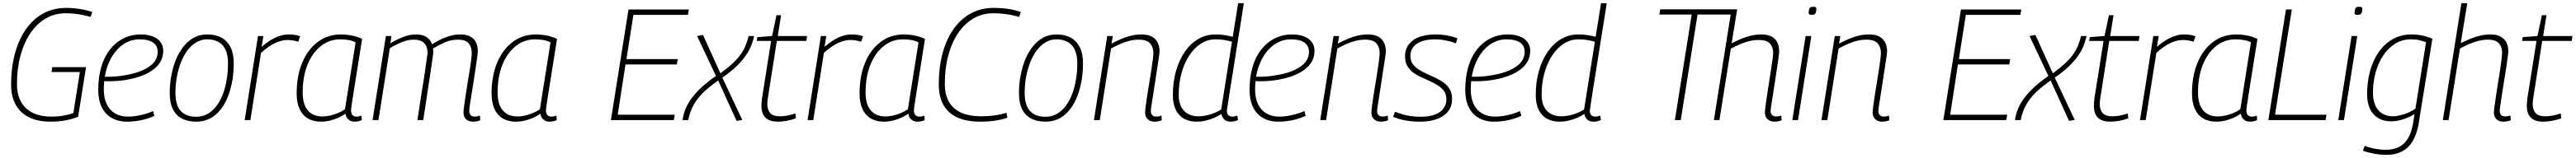

<svg xmlns="http://www.w3.org/2000/svg" viewBox="-20 -760 16253 1000"><path d="M299 10Q243 10 197.5 -4Q152 -18 119 -47Q86 -76 68 -120.5Q50 -165 50 -224Q50 -311 65.5 -385Q81 -459 110.5 -519Q140 -579 182.5 -622Q225 -665 279 -687.5Q333 -710 396 -710Q442 -710 485 -703Q528 -696 563 -684L551 -653Q523 -661 498 -666Q473 -671 448 -673.5Q423 -676 394 -676Q325 -676 268.5 -643Q212 -610 171.5 -549.5Q131 -489 109 -407Q87 -325 87 -228Q87 -174 103 -135.5Q119 -97 148 -71.5Q177 -46 217 -34Q257 -22 304 -22Q346 -22 382 -28.5Q418 -35 443 -45L484 -304H305L310 -335H523L473 -21Q443 -8 398 1Q353 10 299 10Z M631 -275Q664 -273 701.5 -275.5Q739 -278 775 -285Q868 -301 921.5 -338.5Q975 -376 975 -432Q975 -471 945.5 -491Q916 -511 862 -511Q797 -511 746 -470.5Q695 -430 665 -358.5Q635 -287 635 -193Q635 -140 653 -101.5Q671 -63 705.5 -42.5Q740 -22 787 -22Q813 -22 839 -26Q865 -30 892 -37.5Q919 -45 946 -57L954 -27Q916 -9 871 0.5Q826 10 783 10Q725 10 684 -14Q643 -38 621.5 -83Q600 -128 600 -190Q600 -270 618.5 -334.5Q637 -399 672.5 -445Q708 -491 758 -516.5Q808 -542 868 -542Q912 -542 944 -529.5Q976 -517 993 -493.5Q1010 -470 1010 -438Q1010 -368 949 -321Q888 -274 779 -255Q740 -248 700.5 -246.5Q661 -245 627 -247Z M1219 10Q1165 10 1127.5 -10Q1090 -30 1070.5 -69.5Q1051 -109 1051 -170Q1051 -220 1058.5 -266Q1066 -312 1079.5 -353.5Q1093 -395 1113.5 -429.5Q1134 -464 1160 -489.5Q1186 -515 1218 -528.5Q1250 -542 1288 -542Q1341 -542 1378 -521.5Q1415 -501 1435 -460.5Q1455 -420 1455 -360Q1455 -310 1448 -263Q1441 -216 1427.5 -174.5Q1414 -133 1394 -99Q1374 -65 1348 -40.5Q1322 -16 1289.5 -3Q1257 10 1219 10ZM1219 -21Q1251 -21 1278.5 -33.5Q1306 -46 1328 -68.5Q1350 -91 1367 -122Q1384 -153 1395.5 -191Q1407 -229 1413 -271Q1419 -313 1419 -358Q1419 -435 1385 -473Q1351 -511 1287 -511Q1257 -511 1230 -498Q1203 -485 1180.5 -461.5Q1158 -438 1141 -406.5Q1124 -375 1112 -337.5Q1100 -300 1093.5 -258Q1087 -216 1087 -173Q1087 -94 1120.5 -57.5Q1154 -21 1219 -21Z M1642 -532 1631 -464Q1663 -491 1691.5 -508Q1720 -525 1747.5 -533.5Q1775 -542 1801 -542Q1823 -542 1842 -539Q1861 -536 1874 -530L1862 -496Q1847 -501 1829 -504Q1811 -507 1794 -507Q1758 -507 1716.5 -488Q1675 -469 1627 -425L1560 0H1524L1608 -532Z M2217 10Q2202 10 2190 4Q2178 -2 2170 -13.5Q2162 -25 2160 -41Q2140 -26 2114 -14.5Q2088 -3 2060.5 3.5Q2033 10 2005 10Q1957 10 1922.5 -10.5Q1888 -31 1870 -71Q1852 -111 1852 -168Q1852 -279 1887 -363Q1922 -447 1985 -494.5Q2048 -542 2132 -542Q2150 -542 2168 -540Q2186 -538 2203 -534.5Q2220 -531 2236 -525.5Q2252 -520 2265 -514Q2249 -412 2237 -337.5Q2225 -263 2217 -211.5Q2209 -160 2204 -128.5Q2199 -97 2197 -81.5Q2195 -66 2195 -64Q2195 -43 2203.5 -32.5Q2212 -22 2229 -22Q2238 -22 2245.5 -23.5Q2253 -25 2261 -28L2263 0Q2253 5 2241 7.5Q2229 10 2217 10ZM2157 -69 2224 -492Q2205 -502 2180.5 -506.5Q2156 -511 2126 -511Q2058 -511 2004.5 -468.5Q1951 -426 1920.5 -350.5Q1890 -275 1890 -174Q1890 -100 1922.5 -61.5Q1955 -23 2015 -23Q2039 -23 2064.5 -29Q2090 -35 2114 -45Q2138 -55 2157 -69Z M2965 10Q2948 10 2934 3.5Q2920 -3 2912.5 -16.5Q2905 -30 2905 -49Q2905 -59 2908.5 -87.5Q2912 -116 2918 -154Q2924 -192 2930.5 -234Q2937 -276 2943.5 -314.5Q2950 -353 2953.5 -382.5Q2957 -412 2957 -424Q2957 -462 2937.5 -485.5Q2918 -509 2869 -509Q2827 -509 2788.5 -492.5Q2750 -476 2712 -453Q2713 -447 2713.5 -440.5Q2714 -434 2714 -428Q2714 -421 2711 -401Q2708 -381 2704 -352Q2700 -323 2694.5 -287.5Q2689 -252 2683 -213.5Q2677 -175 2671.5 -136.5Q2666 -98 2660.5 -63Q2655 -28 2651 0H2614Q2619 -29 2624 -64.5Q2629 -100 2635 -139Q2641 -178 2647.5 -216Q2654 -254 2659 -289Q2664 -324 2668 -353Q2672 -382 2675 -400.5Q2678 -419 2678 -424Q2678 -448 2670 -467Q2662 -486 2643.5 -497.5Q2625 -509 2591 -509Q2555 -509 2517.5 -494Q2480 -479 2440 -455L2368 0H2331L2415 -532H2450L2443 -486Q2484 -510 2524 -526Q2564 -542 2606 -542Q2647 -542 2672 -525Q2697 -508 2707 -480Q2736 -499 2765 -512.5Q2794 -526 2823.5 -534Q2853 -542 2883 -542Q2922 -542 2947 -529Q2972 -516 2983.5 -492Q2995 -468 2995 -436Q2995 -425 2991 -395.5Q2987 -366 2981 -326.5Q2975 -287 2968.5 -244.5Q2962 -202 2955.5 -163Q2949 -124 2945 -96Q2941 -68 2941 -59Q2941 -41 2950 -31.5Q2959 -22 2976 -22Q2984 -22 2992 -23.5Q3000 -25 3008 -29L3011 1Q2999 6 2987 8Q2975 10 2965 10Z M3447 10Q3432 10 3420 4Q3408 -2 3400 -13.5Q3392 -25 3390 -41Q3370 -26 3344 -14.5Q3318 -3 3290.5 3.5Q3263 10 3235 10Q3187 10 3152.5 -10.5Q3118 -31 3100 -71Q3082 -111 3082 -168Q3082 -279 3117 -363Q3152 -447 3215 -494.5Q3278 -542 3362 -542Q3380 -542 3398 -540Q3416 -538 3433 -534.5Q3450 -531 3466 -525.5Q3482 -520 3495 -514Q3479 -412 3467 -337.5Q3455 -263 3447 -211.5Q3439 -160 3434 -128.5Q3429 -97 3427 -81.5Q3425 -66 3425 -64Q3425 -43 3433.5 -32.5Q3442 -22 3459 -22Q3468 -22 3475.5 -23.5Q3483 -25 3491 -28L3493 0Q3483 5 3471 7.5Q3459 10 3447 10ZM3387 -69 3454 -492Q3435 -502 3410.5 -506.5Q3386 -511 3356 -511Q3288 -511 3234.5 -468.5Q3181 -426 3150.5 -350.5Q3120 -275 3120 -174Q3120 -100 3152.5 -61.5Q3185 -23 3245 -23Q3269 -23 3294.5 -29Q3320 -35 3344 -45Q3368 -55 3387 -69Z M3835 0 3946 -700H4327L4321 -666H3977L3933 -386H4257L4251 -352H3927L3878 -34H4238L4232 0Z M4704 -532H4739Q4733 -504 4721 -473Q4709 -442 4686.5 -409Q4664 -376 4628 -341Q4592 -306 4538 -269L4664 -1L4628 5L4512 -251Q4475 -224 4446.5 -200.5Q4418 -177 4397.5 -153Q4377 -129 4362.5 -105.5Q4348 -82 4338.5 -56Q4329 -30 4323 0H4287Q4292 -37 4306.5 -72Q4321 -107 4346.5 -141Q4372 -175 4409.5 -209.5Q4447 -244 4498 -279L4379 -532L4416 -539L4526 -296Q4575 -332 4607 -362.5Q4639 -393 4657.5 -421Q4676 -449 4686.5 -476Q4697 -503 4704 -532Z M4999 -42 5002 -11Q4971 0 4942 5Q4913 10 4889 10Q4854 10 4831 -1Q4808 -12 4796.5 -34Q4785 -56 4785 -89Q4785 -100 4786 -114Q4787 -128 4789 -142L4846 -501H4755L4759 -525L4852 -532L4880 -664H4909L4888 -532H5073L5068 -501H4882L4826 -143Q4824 -132 4823 -121.5Q4822 -111 4822 -102Q4822 -65 4840 -44.5Q4858 -24 4903 -24Q4927 -24 4951 -29Q4975 -34 4999 -42Z M5194 -532 5183 -464Q5215 -491 5243.5 -508Q5272 -525 5299.5 -533.5Q5327 -542 5353 -542Q5375 -542 5394 -539Q5413 -536 5426 -530L5414 -496Q5399 -501 5381 -504Q5363 -507 5346 -507Q5310 -507 5268.5 -488Q5227 -469 5179 -425L5112 0H5076L5160 -532Z M5769 10Q5754 10 5742 4Q5730 -2 5722 -13.5Q5714 -25 5712 -41Q5692 -26 5666 -14.5Q5640 -3 5612.5 3.5Q5585 10 5557 10Q5509 10 5474.5 -10.5Q5440 -31 5422 -71Q5404 -111 5404 -168Q5404 -279 5439 -363Q5474 -447 5537 -494.5Q5600 -542 5684 -542Q5702 -542 5720 -540Q5738 -538 5755 -534.5Q5772 -531 5788 -525.5Q5804 -520 5817 -514Q5801 -412 5789 -337.5Q5777 -263 5769 -211.5Q5761 -160 5756 -128.5Q5751 -97 5749 -81.5Q5747 -66 5747 -64Q5747 -43 5755.5 -32.5Q5764 -22 5781 -22Q5790 -22 5797.5 -23.5Q5805 -25 5813 -28L5815 0Q5805 5 5793 7.5Q5781 10 5769 10ZM5709 -69 5776 -492Q5757 -502 5732.5 -506.5Q5708 -511 5678 -511Q5610 -511 5556.5 -468.5Q5503 -426 5472.5 -350.5Q5442 -275 5442 -174Q5442 -100 5474.5 -61.5Q5507 -23 5567 -23Q5591 -23 5616.5 -29Q5642 -35 5666 -45Q5690 -55 5709 -69Z M6166 10Q6081 10 6022.5 -16Q5964 -42 5934 -94.5Q5904 -147 5904 -226Q5904 -334 5928 -423Q5952 -512 5997 -576Q6042 -640 6106 -675Q6170 -710 6250 -710Q6281 -710 6309.5 -707.5Q6338 -705 6366 -699.5Q6394 -694 6422 -684L6411 -653Q6383 -661 6356.5 -666Q6330 -671 6303.5 -673.5Q6277 -676 6248 -676Q6178 -676 6121.5 -642.5Q6065 -609 6025 -549Q5985 -489 5963.5 -407.5Q5942 -326 5942 -229Q5942 -160 5968.5 -114.5Q5995 -69 6046.5 -46.5Q6098 -24 6171 -24Q6218 -24 6258.5 -30Q6299 -36 6331 -46L6337 -15Q6303 -3 6260 3.5Q6217 10 6166 10Z M6578 10Q6524 10 6486.5 -10Q6449 -30 6429.5 -69.5Q6410 -109 6410 -170Q6410 -220 6417.5 -266Q6425 -312 6438.5 -353.5Q6452 -395 6472.5 -429.5Q6493 -464 6519 -489.5Q6545 -515 6577 -528.5Q6609 -542 6647 -542Q6700 -542 6737 -521.5Q6774 -501 6794 -460.5Q6814 -420 6814 -360Q6814 -310 6807 -263Q6800 -216 6786.5 -174.5Q6773 -133 6753 -99Q6733 -65 6707 -40.5Q6681 -16 6648.5 -3Q6616 10 6578 10ZM6578 -21Q6610 -21 6637.5 -33.5Q6665 -46 6687 -68.5Q6709 -91 6726 -122Q6743 -153 6754.5 -191Q6766 -229 6772 -271Q6778 -313 6778 -358Q6778 -435 6744 -473Q6710 -511 6646 -511Q6616 -511 6589 -498Q6562 -485 6539.5 -461.5Q6517 -438 6500 -406.5Q6483 -375 6471 -337.5Q6459 -300 6452.5 -258Q6446 -216 6446 -173Q6446 -94 6479.5 -57.5Q6513 -21 6578 -21Z M6967 -532H7002L6994 -484Q7026 -501 7056.5 -514Q7087 -527 7118.5 -534.5Q7150 -542 7183 -542Q7241 -542 7269 -513Q7297 -484 7297 -435Q7297 -424 7292.5 -395Q7288 -366 7282 -326.5Q7276 -287 7269.5 -244Q7263 -201 7257 -162.5Q7251 -124 7246.5 -96Q7242 -68 7242 -59Q7242 -41 7251 -31.5Q7260 -22 7277 -22Q7284 -22 7292 -23.5Q7300 -25 7309 -29L7311 1Q7300 6 7288 8Q7276 10 7265 10Q7248 10 7234.5 3Q7221 -4 7213.5 -17Q7206 -30 7206 -48Q7206 -59 7209.5 -87.5Q7213 -116 7219 -154.5Q7225 -193 7232 -234.5Q7239 -276 7245 -315Q7251 -354 7254.5 -383Q7258 -412 7258 -424Q7258 -462 7237.5 -485.5Q7217 -509 7167 -509Q7137 -509 7108 -502Q7079 -495 7050.5 -482.5Q7022 -470 6991 -453L6920 0H6883Z M7747 10Q7730 10 7718 4.5Q7706 -1 7698 -12.5Q7690 -24 7687 -39Q7669 -26 7642.5 -14.5Q7616 -3 7587.5 3.5Q7559 10 7531 10Q7486 10 7452 -8.5Q7418 -27 7399.5 -65Q7381 -103 7381 -158Q7381 -241 7401 -311Q7421 -381 7457 -433Q7493 -485 7542 -513.5Q7591 -542 7650 -542Q7684 -542 7710 -537.5Q7736 -533 7759 -527L7793 -740H7829Q7819 -674 7808.5 -609.5Q7798 -545 7788.5 -485Q7779 -425 7770.5 -371Q7762 -317 7754.5 -270.5Q7747 -224 7741 -186Q7735 -148 7731 -120.5Q7727 -93 7724.5 -77.5Q7722 -62 7722 -61Q7722 -41 7731 -31.5Q7740 -22 7756 -22Q7765 -22 7773 -24Q7781 -26 7788 -28L7792 0Q7780 5 7768.5 7.5Q7757 10 7747 10ZM7541 -24Q7579 -24 7617.5 -36Q7656 -48 7686 -67L7754 -496Q7733 -502 7708 -506.5Q7683 -511 7650 -511Q7600 -511 7557.5 -483.5Q7515 -456 7483.5 -407Q7452 -358 7435 -295Q7418 -232 7418 -160Q7418 -116 7433 -85.5Q7448 -55 7476 -39.5Q7504 -24 7541 -24Z M7896 -275Q7929 -273 7966.5 -275.5Q8004 -278 8040 -285Q8133 -301 8186.5 -338.5Q8240 -376 8240 -432Q8240 -471 8210.5 -491Q8181 -511 8127 -511Q8062 -511 8011 -470.5Q7960 -430 7930 -358.5Q7900 -287 7900 -193Q7900 -140 7918 -101.5Q7936 -63 7970.5 -42.5Q8005 -22 8052 -22Q8078 -22 8104 -26Q8130 -30 8157 -37.5Q8184 -45 8211 -57L8219 -27Q8181 -9 8136 0.5Q8091 10 8048 10Q7990 10 7949 -14Q7908 -38 7886.5 -83Q7865 -128 7865 -190Q7865 -270 7883.5 -334.5Q7902 -399 7937.5 -445Q7973 -491 8023 -516.5Q8073 -542 8133 -542Q8177 -542 8209 -529.5Q8241 -517 8258 -493.5Q8275 -470 8275 -438Q8275 -368 8214 -321Q8153 -274 8044 -255Q8005 -248 7965.5 -246.5Q7926 -245 7892 -247Z M8395 -532H8430L8422 -484Q8454 -501 8484.5 -514Q8515 -527 8546.5 -534.5Q8578 -542 8611 -542Q8669 -542 8697 -513Q8725 -484 8725 -435Q8725 -424 8720.5 -395Q8716 -366 8710 -326.5Q8704 -287 8697.5 -244Q8691 -201 8685 -162.5Q8679 -124 8674.5 -96Q8670 -68 8670 -59Q8670 -41 8679 -31.5Q8688 -22 8705 -22Q8712 -22 8720 -23.5Q8728 -25 8737 -29L8739 1Q8728 6 8716 8Q8704 10 8693 10Q8676 10 8662.5 3Q8649 -4 8641.5 -17Q8634 -30 8634 -48Q8634 -59 8637.5 -87.5Q8641 -116 8647 -154.5Q8653 -193 8660 -234.5Q8667 -276 8673 -315Q8679 -354 8682.5 -383Q8686 -412 8686 -424Q8686 -462 8665.5 -485.5Q8645 -509 8595 -509Q8565 -509 8536 -502Q8507 -495 8478.5 -482.5Q8450 -470 8419 -453L8348 0H8311Z M8771 -21 8783 -53Q8803 -45 8828.5 -37Q8854 -29 8883.5 -25Q8913 -21 8945 -21Q8999 -21 9035 -35Q9071 -49 9089 -73.5Q9107 -98 9107 -129Q9107 -161 9093 -182Q9079 -203 9055.5 -218Q9032 -233 9004 -246Q8976 -259 8948 -271.5Q8920 -284 8897 -301.5Q8874 -319 8860 -343.5Q8846 -368 8846 -404Q8846 -433 8857.5 -458Q8869 -483 8892.5 -502Q8916 -521 8953.5 -531.5Q8991 -542 9041 -542Q9077 -542 9114.5 -535Q9152 -528 9177 -517L9167 -486Q9148 -493 9127 -498.5Q9106 -504 9083.5 -507.5Q9061 -511 9036 -511Q8983 -511 8948.5 -497.5Q8914 -484 8897 -460.5Q8880 -437 8880 -406Q8880 -376 8894.5 -355.5Q8909 -335 8932.5 -320Q8956 -305 8984 -292.5Q9012 -280 9039.5 -267Q9067 -254 9090.5 -236.5Q9114 -219 9128.5 -194.5Q9143 -170 9143 -134Q9143 -108 9135 -86Q9127 -64 9110.5 -46.5Q9094 -29 9070 -16.5Q9046 -4 9013.5 3Q8981 10 8939 10Q8889 10 8845.5 1.5Q8802 -7 8771 -21Z M9257 -275Q9290 -273 9327.5 -275.5Q9365 -278 9401 -285Q9494 -301 9547.5 -338.5Q9601 -376 9601 -432Q9601 -471 9571.5 -491Q9542 -511 9488 -511Q9423 -511 9372 -470.5Q9321 -430 9291 -358.5Q9261 -287 9261 -193Q9261 -140 9279 -101.5Q9297 -63 9331.5 -42.5Q9366 -22 9413 -22Q9439 -22 9465 -26Q9491 -30 9518 -37.5Q9545 -45 9572 -57L9580 -27Q9542 -9 9497 0.5Q9452 10 9409 10Q9351 10 9310 -14Q9269 -38 9247.5 -83Q9226 -128 9226 -190Q9226 -270 9244.5 -334.5Q9263 -399 9298.5 -445Q9334 -491 9384 -516.5Q9434 -542 9494 -542Q9538 -542 9570 -529.5Q9602 -517 9619 -493.5Q9636 -470 9636 -438Q9636 -368 9575 -321Q9514 -274 9405 -255Q9366 -248 9326.5 -246.5Q9287 -245 9253 -247Z M10037 10Q10020 10 10008 4.5Q9996 -1 9988 -12.5Q9980 -24 9977 -39Q9959 -26 9932.5 -14.5Q9906 -3 9877.5 3.5Q9849 10 9821 10Q9776 10 9742 -8.5Q9708 -27 9689.5 -65Q9671 -103 9671 -158Q9671 -241 9691 -311Q9711 -381 9747 -433Q9783 -485 9832 -513.5Q9881 -542 9940 -542Q9974 -542 10000 -537.5Q10026 -533 10049 -527L10083 -740H10119Q10109 -674 10098.5 -609.5Q10088 -545 10078.5 -485Q10069 -425 10060.5 -371Q10052 -317 10044.5 -270.5Q10037 -224 10031 -186Q10025 -148 10021 -120.5Q10017 -93 10014.5 -77.5Q10012 -62 10012 -61Q10012 -41 10021 -31.5Q10030 -22 10046 -22Q10055 -22 10063 -24Q10071 -26 10078 -28L10082 0Q10070 5 10058.5 7.5Q10047 10 10037 10ZM9831 -24Q9869 -24 9907.5 -36Q9946 -48 9976 -67L10044 -496Q10023 -502 9998 -506.5Q9973 -511 9940 -511Q9890 -511 9847.5 -483.5Q9805 -456 9773.5 -407Q9742 -358 9725 -295Q9708 -232 9708 -160Q9708 -116 9723 -85.5Q9738 -55 9766 -39.5Q9794 -24 9831 -24Z M11169 -425Q11169 -461 11149 -484Q11129 -507 11078 -507Q11048 -507 11019 -500Q10990 -493 10961 -480.5Q10932 -468 10902 -452L10830 0H10795L10901 -668H10692L10586 0H10549L10655 -668H10451L10456 -701H10942L10907 -486Q10938 -502 10968 -514.5Q10998 -527 11029.5 -534.5Q11061 -542 11095 -542Q11134 -542 11158.5 -529Q11183 -516 11195 -492Q11207 -468 11207 -435Q11207 -424 11203 -395Q11199 -366 11193 -326.5Q11187 -287 11180.5 -244Q11174 -201 11168 -162.5Q11162 -124 11157.5 -96Q11153 -68 11153 -59Q11153 -41 11162 -32Q11171 -23 11188 -23Q11196 -23 11204 -24Q11212 -25 11220 -29L11223 1Q11211 6 11199 8Q11187 10 11177 10Q11160 10 11146.5 3Q11133 -4 11125 -17Q11117 -30 11117 -48Q11117 -59 11120.5 -87Q11124 -115 11130 -153.5Q11136 -192 11142.5 -234Q11149 -276 11155 -315Q11161 -354 11165 -383Q11169 -412 11169 -425Z M11290 0 11374 -532H11410L11326 0ZM11422 -717Q11432 -717 11437 -714.5Q11442 -712 11442 -703Q11441 -688 11438 -680Q11435 -672 11429 -669Q11423 -666 11412 -666Q11403 -666 11397.5 -669Q11392 -672 11393 -681Q11394 -696 11397 -704Q11400 -712 11405.5 -714.5Q11411 -717 11422 -717Z M11558 -532H11593L11585 -484Q11617 -501 11647.5 -514Q11678 -527 11709.5 -534.5Q11741 -542 11774 -542Q11832 -542 11860 -513Q11888 -484 11888 -435Q11888 -424 11883.5 -395Q11879 -366 11873 -326.5Q11867 -287 11860.5 -244Q11854 -201 11848 -162.5Q11842 -124 11837.5 -96Q11833 -68 11833 -59Q11833 -41 11842 -31.5Q11851 -22 11868 -22Q11875 -22 11883 -23.5Q11891 -25 11900 -29L11902 1Q11891 6 11879 8Q11867 10 11856 10Q11839 10 11825.5 3Q11812 -4 11804.5 -17Q11797 -30 11797 -48Q11797 -59 11800.5 -87.5Q11804 -116 11810 -154.5Q11816 -193 11823 -234.5Q11830 -276 11836 -315Q11842 -354 11845.5 -383Q11849 -412 11849 -424Q11849 -462 11828.5 -485.5Q11808 -509 11758 -509Q11728 -509 11699 -502Q11670 -495 11641.5 -482.5Q11613 -470 11582 -453L11511 0H11474Z M12243 0 12354 -700H12735L12729 -666H12385L12341 -386H12665L12659 -352H12335L12286 -34H12646L12640 0Z M13112 -532H13147Q13141 -504 13129 -473Q13117 -442 13094.5 -409Q13072 -376 13036 -341Q13000 -306 12946 -269L13072 -1L13036 5L12920 -251Q12883 -224 12854.5 -200.5Q12826 -177 12805.5 -153Q12785 -129 12770.5 -105.5Q12756 -82 12746.5 -56Q12737 -30 12731 0H12695Q12700 -37 12714.5 -72Q12729 -107 12754.5 -141Q12780 -175 12817.5 -209.5Q12855 -244 12906 -279L12787 -532L12824 -539L12934 -296Q12983 -332 13015 -362.5Q13047 -393 13065.5 -421Q13084 -449 13094.5 -476Q13105 -503 13112 -532Z M13407 -42 13410 -11Q13379 0 13350 5Q13321 10 13297 10Q13262 10 13239 -1Q13216 -12 13204.5 -34Q13193 -56 13193 -89Q13193 -100 13194 -114Q13195 -128 13197 -142L13254 -501H13163L13167 -525L13260 -532L13288 -664H13317L13296 -532H13481L13476 -501H13290L13234 -143Q13232 -132 13231 -121.5Q13230 -111 13230 -102Q13230 -65 13248 -44.5Q13266 -24 13311 -24Q13335 -24 13359 -29Q13383 -34 13407 -42Z M13602 -532 13591 -464Q13623 -491 13651.5 -508Q13680 -525 13707.5 -533.5Q13735 -542 13761 -542Q13783 -542 13802 -539Q13821 -536 13834 -530L13822 -496Q13807 -501 13789 -504Q13771 -507 13754 -507Q13718 -507 13676.5 -488Q13635 -469 13587 -425L13520 0H13484L13568 -532Z M14177 10Q14162 10 14150 4Q14138 -2 14130 -13.5Q14122 -25 14120 -41Q14100 -26 14074 -14.5Q14048 -3 14020.5 3.5Q13993 10 13965 10Q13917 10 13882.5 -10.5Q13848 -31 13830 -71Q13812 -111 13812 -168Q13812 -279 13847 -363Q13882 -447 13945 -494.5Q14008 -542 14092 -542Q14110 -542 14128 -540Q14146 -538 14163 -534.5Q14180 -531 14196 -525.5Q14212 -520 14225 -514Q14209 -412 14197 -337.5Q14185 -263 14177 -211.5Q14169 -160 14164 -128.5Q14159 -97 14157 -81.5Q14155 -66 14155 -64Q14155 -43 14163.5 -32.5Q14172 -22 14189 -22Q14198 -22 14205.5 -23.5Q14213 -25 14221 -28L14223 0Q14213 5 14201 7.5Q14189 10 14177 10ZM14117 -69 14184 -492Q14165 -502 14140.5 -506.5Q14116 -511 14086 -511Q14018 -511 13964.5 -468.5Q13911 -426 13880.5 -350.5Q13850 -275 13850 -174Q13850 -100 13882.5 -61.5Q13915 -23 13975 -23Q13999 -23 14024.5 -29Q14050 -35 14074 -45Q14098 -55 14117 -69Z M14294 0 14405 -700H14442L14336 -34H14661L14655 0Z M14735 0 14819 -532H14855L14771 0ZM14867 -717Q14877 -717 14882 -714.5Q14887 -712 14887 -703Q14886 -688 14883 -680Q14880 -672 14874 -669Q14868 -666 14857 -666Q14848 -666 14842.5 -669Q14837 -672 14838 -681Q14839 -696 14842 -704Q14845 -712 14850.5 -714.5Q14856 -717 14867 -717Z M14891 194 14901 163Q14932 175 14967 181.5Q15002 188 15035 188Q15085 188 15120.5 169Q15156 150 15178 110.5Q15200 71 15209 10L15216 -38Q15194 -24 15168 -13.5Q15142 -3 15116.5 2.5Q15091 8 15068 8Q15021 8 14986.5 -13Q14952 -34 14934.5 -72.5Q14917 -111 14917 -165Q14917 -240 14935 -308Q14953 -376 14989 -428.5Q15025 -481 15077.5 -511.5Q15130 -542 15198 -542Q15216 -542 15233.5 -540Q15251 -538 15267.5 -534.5Q15284 -531 15299.5 -526Q15315 -521 15329 -515L15244 12Q15228 117 15177.5 168.5Q15127 220 15039 220Q15002 220 14963 213Q14924 206 14891 194ZM15289 -493Q15270 -500 15248 -505.5Q15226 -511 15193 -511Q15138 -511 15094 -483.5Q15050 -456 15019 -409.5Q14988 -363 14971 -302.5Q14954 -242 14954 -175Q14954 -102 14987.5 -63Q15021 -24 15080 -24Q15101 -24 15127 -30.5Q15153 -37 15178.5 -48Q15204 -59 15222 -72Z M15754 -59Q15754 -41 15763 -32Q15772 -23 15789 -23Q15797 -23 15804.5 -24.5Q15812 -26 15821 -29L15824 1Q15812 6 15799.5 8Q15787 10 15777 10Q15760 10 15746.5 3.5Q15733 -3 15725 -16.5Q15717 -30 15717 -48Q15717 -59 15721 -87Q15725 -115 15730.5 -154Q15736 -193 15743 -235Q15750 -277 15756 -316.5Q15762 -356 15765.5 -385.5Q15769 -415 15769 -427Q15769 -462 15749 -485.5Q15729 -509 15679 -509Q15649 -509 15620 -501.5Q15591 -494 15562 -481.5Q15533 -469 15503 -453L15431 0H15395L15512 -740H15549L15508 -487Q15539 -502 15569 -514.5Q15599 -527 15630.5 -534.5Q15662 -542 15696 -542Q15734 -542 15759 -528.5Q15784 -515 15796 -491.5Q15808 -468 15808 -436Q15808 -425 15804 -395.5Q15800 -366 15794 -326.5Q15788 -287 15781 -244.5Q15774 -202 15768 -163Q15762 -124 15758 -96Q15754 -68 15754 -59Z M16139 -42 16142 -11Q16111 0 16082 5Q16053 10 16029 10Q15994 10 15971 -1Q15948 -12 15936.5 -34Q15925 -56 15925 -89Q15925 -100 15926 -114Q15927 -128 15929 -142L15986 -501H15895L15899 -525L15992 -532L16020 -664H16049L16028 -532H16213L16208 -501H16022L15966 -143Q15964 -132 15963 -121.5Q15962 -111 15962 -102Q15962 -65 15980 -44.5Q15998 -24 16043 -24Q16067 -24 16091 -29Q16115 -34 16139 -42Z"/></svg>

Font: Georama ExtraCondensed Thin ExtraLight
Style: Italic
Weight: 250
Italic angle: -9°
Version: Version 1.001